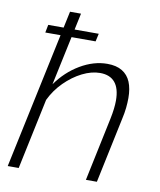

<svg xmlns="http://www.w3.org/2000/svg" viewBox="-82 -796 717 861"><g transform="rotate(10 276.0 -365.0)"><path d="M81 -655H311L303 -619H74ZM167 -730H217L146 -396Q189 -457 250 -493Q311 -529 373 -529Q414 -529 440.5 -513Q467 -497 479.5 -467Q492 -437 492 -394Q492 -373 489.5 -349Q487 -325 481 -299L418 0H368L429 -290Q434 -314 436.5 -335Q439 -356 439 -373Q439 -428 416 -455.5Q393 -483 348 -483Q309 -483 267 -462Q225 -441 188.5 -404.5Q152 -368 130 -322L62 0H12Z"/></g></svg>

Font: Raleway Thin Light
Style: Italic
Weight: 300
Italic angle: -12°
Version: Version 4.026